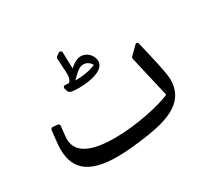

<svg xmlns="http://www.w3.org/2000/svg" viewBox="-139 -870 1183 1104"><g transform="rotate(-30 452.5 -318.5)"><path d="M380.8 -542.5 377.9 -650.4C377.4 -658.2 371.1 -663.1 364.7 -663.1C361.8 -663.1 359.4 -662.6 356.9 -660.6L339.4 -647.9C335 -644.5 332.5 -640.6 332.5 -636.2L338.4 -532.2C338.4 -507.3 334.5 -494.6 321.3 -479.5L295.9 -481.4C287.1 -481.9 280.8 -474.6 282.2 -465.8C290.5 -435 294.4 -431.1 322.3 -428.2C333.5 -427.2 346.7 -426.8 360.4 -426.8C430.7 -426.8 530.3 -445.3 530.3 -505.8C530.3 -541 498.1 -579.6 457 -579.6C434.1 -580.1 409.2 -567.9 380.9 -542.5ZM496.6 -499C460.9 -482.9 414.6 -474.1 359.9 -474.6C405.8 -521 422.9 -531.7 445.3 -531.7C473.1 -531.7 489.8 -512.2 496.6 -499ZM87.9 -174.3C87.9 -25.4 186 26.4 353.5 26.4C414.6 26.4 489.8 18.1 566.9 6.4C714.8 -17.1 836.9 -63 836.9 -206C836.9 -251.5 802.7 -390.6 782.2 -476.5C780.8 -482.4 776.9 -485.3 772 -485.3C769 -485.3 765.6 -483.9 762.7 -480.9L711.9 -430.2C709 -427.2 707.5 -423.3 707.5 -419.4L770.5 -146.5C771.5 -143.1 771 -142.6 768.1 -141.1C702.2 -112.3 541.5 -74.2 391.1 -74.2C262.7 -74.2 148.9 -103 148.9 -206C148.9 -215.3 149.4 -222.6 156.7 -291C157.7 -298.8 152.8 -304.2 145 -305.2L114.3 -308.1C106.9 -308.6 100.1 -303.7 99.1 -296.4C89.8 -215.8 87.9 -195.8 87.9 -174.3Z"/></g></svg>

Font: Pfont
Style: Regular
Weight: 400
Designer: Damoon Khanjanzadeh
Foundry: pfont
Version: Version 1.000;PS 000.300;hotconv 1.0.88;makeotf.lib2.5.64775